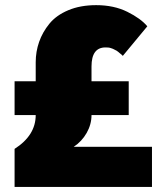

<svg xmlns="http://www.w3.org/2000/svg" viewBox="-20 -737 640 757"><path d="M37.5 -283.3V-416.7H120.8V-491.7Q120.8 -533.3 134.2 -571.7Q147.5 -610 174.6 -643.3Q201.7 -676.7 249.2 -696.7Q296.7 -716.7 359.2 -716.7Q429.2 -716.7 482.1 -690.4Q535 -664.2 560.8 -633.3L464.2 -516.7L459.2 -521.7Q454.2 -525.8 452.9 -526.7Q451.7 -527.5 447.1 -531.7Q442.5 -535.8 440.4 -536.7Q438.3 -537.5 433.3 -540.4Q428.3 -543.3 425 -544.6Q421.7 -545.8 416.7 -547.5Q411.7 -549.2 406.7 -549.6Q401.7 -550 395.8 -550Q340.8 -550 340.8 -475V-416.7H487.5V-283.3H340.8Q340.8 -246.7 321.7 -212.9Q302.5 -179.2 270.8 -158.3H579.2V0H37.5V-150Q120.8 -203.3 120.8 -283.3Z"/></svg>

Font: BoonTook
Style: Regular
Weight: 400
Designer: Sungsit Sawaiwan
Foundry: FontUni
Version: Version 3.0